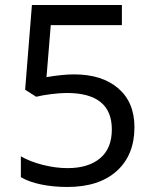

<svg xmlns="http://www.w3.org/2000/svg" viewBox="-20 -734 612 764"><path d="M63 -29V-112Q99 -91 150 -78Q201 -65 249 -65Q331 -65 378 -104Q425 -143 425 -219Q425 -364 246 -364Q219 -364 183.5 -359.5Q148 -355 124 -349L80 -377L107 -714H465V-634H182L165 -427Q228 -438 275 -438Q386 -438 450.5 -382.5Q515 -327 515 -228Q515 -117 444.5 -53.5Q374 10 248 10Q192 10 143.5 0Q95 -10 63 -29Z"/></svg>

Font: Noto Sans Symbols2
Style: Regular
Weight: 400
Designer: Monotype Design Team
Foundry: Monotype Imaging Inc.
Version: Version 0.900